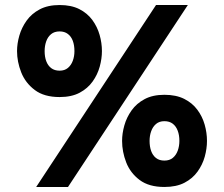

<svg xmlns="http://www.w3.org/2000/svg" viewBox="-20 -732 891 764"><path d="M124 12 600.8 -712H727.4L250.6 12ZM217.2 -345.8Q155.5 -345.8 118.3 -373.9Q81.1 -401.9 64.4 -444.1Q47.8 -486.3 47.8 -528.6Q47.8 -558.2 56.9 -590.1Q66 -622 85.8 -649.8Q105.6 -677.6 138.1 -694.8Q170.6 -712 217.2 -712Q263.3 -712 295.5 -695.8Q327.6 -679.5 347.4 -652.5Q367.2 -625.4 376.4 -593.1Q385.6 -560.9 385.6 -528.6Q385.6 -499 376.9 -467.1Q368.2 -435.2 348.6 -407.7Q329.1 -380.2 296.9 -363Q264.6 -345.8 217.2 -345.8ZM217.2 -450.8Q237.2 -450.8 250.2 -461.7Q263.2 -472.6 269.7 -490.3Q276.2 -508 276.2 -528.6Q276.2 -551.9 269.7 -569.5Q263.2 -587.1 249.9 -597Q236.7 -607 217.2 -607Q196.5 -607 183.3 -596.1Q170.2 -585.3 163.9 -567.5Q157.6 -549.6 157.6 -528.6Q157.6 -505.8 164.1 -488.4Q170.7 -470.9 183.8 -460.9Q197 -450.8 217.2 -450.8ZM634.2 12Q572.4 12 535.5 -15.9Q498.5 -43.8 482.1 -86Q465.8 -128.2 465.8 -171.4Q465.8 -201 474.8 -232.9Q483.7 -264.8 503.5 -292.6Q523.3 -320.4 555.5 -337.6Q587.8 -354.8 634.2 -354.8Q680.5 -354.8 712.9 -338.6Q745.3 -322.3 765.2 -295.4Q785.2 -268.5 794.4 -236.1Q803.6 -203.7 803.6 -171.4Q803.6 -140.9 794.8 -108.8Q785.9 -76.8 766.2 -49.3Q746.6 -21.8 714.2 -4.9Q681.8 12 634.2 12ZM634.2 -93Q654.7 -93 667.9 -104Q681 -115.1 687.4 -132.9Q693.8 -150.8 693.8 -171.4Q693.8 -194.4 687.1 -212Q680.5 -229.6 667.4 -239.7Q654.2 -249.8 634.2 -249.8Q614 -249.8 601 -238.8Q588 -227.8 581.6 -209.9Q575.2 -192.1 575.2 -171.4Q575.2 -148.6 581.5 -131Q587.9 -113.4 600.9 -103.2Q613.9 -93 634.2 -93Z"/></svg>

Font: Overpass
Style: Regular
Weight: 400
Designer: Delve Withrington, Dave Bailey, Thomas Jockin
Foundry: Delve Fonts LLC
Version: Version 4.000